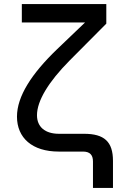

<svg xmlns="http://www.w3.org/2000/svg" viewBox="-20 -750 640 950"><path d="M539 180V46C539 -49 496 -88 396 -88H272C203 -88 163 -122 163 -180C163 -251 220 -345 324 -450L506 -633V-730H88V-639H401L262 -506C136 -385 64 -273 64 -173C64 -68 139 0 271 0H391C425 0 440 17 440 49V180Z"/></svg>

Font: Tekne LDO Medium
Style: Regular
Weight: 500
Monospace: yes
Designer: Alessio Laiso, Mario Rullo, Paolo Rosset
Foundry: Alessio Laiso
Version: Version 1.000;hotconv 1.0.109;makeotfexe 2.5.65596